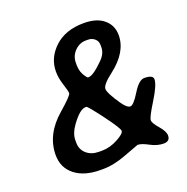

<svg xmlns="http://www.w3.org/2000/svg" viewBox="-128 -828 934 957"><g transform="rotate(-20 339.0 -349.5)"><path d="M344.2 -446.3H348.1Q372.6 -446.3 428.7 -502.4Q458 -531.7 458 -564.5V-577.6Q458 -597.7 443.1 -610.4Q428.2 -623 407.7 -623H396.5Q363.3 -623 337.6 -597.4Q312 -571.8 312 -535.2V-522Q312 -485.4 334 -456.1Q341.3 -446.3 344.2 -446.3ZM286.1 -311H280.3Q251.5 -311 207 -250Q177.7 -209.5 177.7 -174.3V-159.7Q177.7 -124.5 203.1 -101.8Q228.5 -79.1 269.5 -79.1H285.6Q327.1 -79.1 368.9 -101.6Q410.6 -124 410.6 -138.7Q410.6 -153.3 351.6 -232.2Q292.5 -311 286.1 -311ZM416 -708Q485.4 -708 522.5 -675.8Q559.6 -644.5 560.1 -592.8Q560.1 -502.9 462.9 -428.2Q405.8 -384.8 405.8 -362.5Q405.8 -340.3 451.7 -273.4Q476.1 -238.3 493.4 -238.3Q510.7 -238.3 544.2 -293Q577.6 -347.7 606 -347.7Q652.3 -347.7 652.3 -324.2Q652.3 -294.4 608.6 -224.1Q564.9 -153.8 564.9 -138.4Q564.9 -123 592.5 -91.6Q620.1 -60.1 620.1 -37.6Q620.1 -7.3 586.2 -7.3Q552.2 -7.3 516.8 -26.6Q481.4 -45.9 460.9 -45.9Q459 -45.9 387.9 -18.6Q316.9 8.8 260.7 8.8H245.1Q160.2 8.8 110.4 -30.3Q60.5 -69.3 60.1 -137.2Q60.1 -246.6 159.2 -332Q229 -392.6 229 -404.5Q229 -416.5 216.3 -455.1Q203.6 -493.7 203.6 -527.3Q203.6 -600.6 261.2 -654.3Q318.8 -708 416 -708Z"/></g></svg>

Font: Averia Sans Libre
Style: Bold Italic
Weight: 700
Italic angle: -6.90001°
Version: Version 1.002